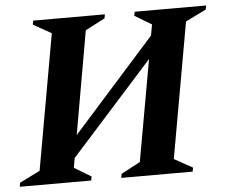

<svg xmlns="http://www.w3.org/2000/svg" viewBox="-63 -716 907 771"><g transform="rotate(-5 390.5 -330.0)"><path d="M-14 0 -11 -16 71 -57 168 -603 95 -644 98 -660H387L384 -644L305 -603L232 -187L564 -559L572 -603L504 -644L507 -660H795L792 -644L709 -603L612 -57L686 -16L683 0H395L398 -16L475 -57L548 -466L216 -96L209 -57L277 -16L274 0Z"/></g></svg>

Font: Spectral SC
Style: Bold Italic
Weight: 700
Italic angle: -10°
Designer: Jean-Baptiste Levee
Foundry: Production Type
Version: Version 2.001